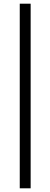

<svg xmlns="http://www.w3.org/2000/svg" viewBox="-20 -785 272 1040"><path d="M87 235V-765H146V235Z"/></svg>

Font: LuenTai2017
Style: Regular
Weight: 400
Designer: LuenTai
Foundry: Microsoft Corpration
Version: Version 1.00 November 27, 2016, initial release